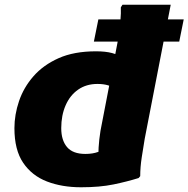

<svg xmlns="http://www.w3.org/2000/svg" viewBox="-20 -780 797 812"><path d="M757 -698 738 -604H377L396 -698ZM467 -408Q455 -414 436 -419.5Q417 -425 392 -425Q345 -425 310.5 -401Q276 -377 257.5 -334.5Q239 -292 239 -238Q239 -187 263.5 -158Q288 -129 341 -129Q372 -129 395 -137.5Q418 -146 434 -153L397 -95Q395 -121 397 -155.5Q399 -190 405 -227L476 -595Q480 -615 483.5 -641.5Q487 -668 489.5 -696Q492 -724 491 -749L498 -760H702L592 -193Q586 -157 579.5 -115Q573 -73 573 -35L566 -27Q518 -12 460 0Q402 12 323 12Q242 12 178.5 -12.5Q115 -37 78 -91.5Q41 -146 41 -238Q41 -295 60.5 -352.5Q80 -410 121.5 -457.5Q163 -505 228 -534Q293 -563 386 -563Q427 -563 454.5 -555.5Q482 -548 500 -539Z"/></svg>

Font: Kufam ExtraBold
Style: Italic
Weight: 800
Italic angle: -11°
Designer: Artur Schmal
Foundry: Original Type
Version: Version 1.301; ttfautohint (v1.8.3)